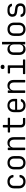

<svg xmlns="http://www.w3.org/2000/svg" viewBox="2588 -3402 824 6040"><g transform="rotate(-90 3000.0 -382.0)"><path d="M308 10Q211 10 152.5 -45.5Q94 -101 94 -197V-353Q94 -449 152.5 -504.5Q211 -560 308 -560Q397 -560 453 -514Q509 -468 517 -389Q520 -370 500 -370H457Q440 -370 438 -387Q431 -436 397 -462.5Q363 -489 308 -489Q247 -489 210.5 -453.5Q174 -418 174 -353V-197Q174 -132 210.5 -96.5Q247 -61 308 -61Q363 -61 397 -87.5Q431 -114 438 -163Q440 -180 457 -180H500Q519 -180 518 -163Q510 -83 454 -36.5Q398 10 308 10Z M900 9Q804 9 747 -48Q690 -105 690 -206V-344Q690 -445 746.5 -502Q803 -559 900 -559Q997 -559 1053.5 -502Q1110 -445 1110 -344V-206Q1110 -105 1053 -48Q996 9 900 9ZM900 -62Q961 -62 996 -97Q1031 -132 1031 -199V-351Q1031 -418 996 -453Q961 -488 900 -488Q839 -488 804 -453Q769 -418 769 -351V-199Q769 -132 804 -97Q839 -62 900 -62Z M1315 0Q1297 0 1297 -18V-532Q1297 -550 1315 -550H1358Q1376 -550 1376 -532V-448Q1385 -501 1423.5 -530.5Q1462 -560 1525 -560Q1607 -560 1656 -508.5Q1705 -457 1705 -369V-18Q1705 0 1687 0H1644Q1626 0 1626 -18V-356Q1626 -422 1593 -457.5Q1560 -493 1503 -493Q1444 -493 1410 -456Q1376 -419 1376 -353V-18Q1376 0 1358 0Z M2155 0Q2088 0 2049 -37.5Q2010 -75 2010 -140V-478H1869Q1851 -478 1851 -496V-532Q1851 -550 1869 -550H2010V-687Q2010 -705 2028 -705H2072Q2090 -705 2090 -687V-550H2298Q2316 -550 2316 -532V-496Q2316 -478 2298 -478H2090V-140Q2090 -108 2107.5 -90Q2125 -72 2155 -72H2293Q2311 -72 2311 -54V-18Q2311 0 2293 0Z M2700 10Q2604 10 2547 -47.5Q2490 -105 2490 -205V-345Q2490 -445 2547 -502.5Q2604 -560 2700 -560Q2796 -560 2853 -503.5Q2910 -447 2910 -353V-273Q2910 -255 2893 -255H2567V-197Q2567 -134 2603 -96.5Q2639 -59 2700 -59Q2746 -59 2778.5 -76.5Q2811 -94 2823 -124Q2830 -139 2842 -139H2887Q2906 -139 2904 -122Q2889 -61 2834 -25.5Q2779 10 2700 10ZM2567 -318H2833V-353Q2833 -420 2798 -457Q2763 -494 2700 -494Q2637 -494 2602 -457Q2567 -420 2567 -353Z M3115 0Q3097 0 3097 -18V-532Q3097 -550 3115 -550H3158Q3176 -550 3176 -532V-448Q3185 -501 3223.5 -530.5Q3262 -560 3325 -560Q3407 -560 3456 -508.5Q3505 -457 3505 -369V-18Q3505 0 3487 0H3444Q3426 0 3426 -18V-356Q3426 -422 3393 -457.5Q3360 -493 3303 -493Q3244 -493 3210 -456Q3176 -419 3176 -353V-18Q3176 0 3158 0Z M3706 0Q3688 0 3688 -18V-54Q3688 -72 3706 -72H3866Q3884 -72 3884 -90V-460Q3884 -478 3866 -478H3727Q3709 -478 3709 -496V-532Q3709 -550 3727 -550H3946Q3964 -550 3964 -532V-90Q3964 -72 3981 -72H4132Q4150 -72 4150 -54V-18Q4150 0 4132 0ZM3915 -651Q3884 -651 3865.5 -667Q3847 -683 3847 -711Q3847 -740 3865.5 -757Q3884 -774 3915 -774Q3946 -774 3964.5 -757Q3983 -740 3983 -711Q3983 -683 3964.5 -667Q3946 -651 3915 -651Z M4473 10Q4391 10 4341.5 -44.5Q4292 -99 4292 -193V-356Q4292 -450 4341 -505Q4390 -560 4473 -560Q4534 -560 4575 -530.5Q4616 -501 4625 -450L4624 -573V-730H4703V0H4624V-100Q4614 -49 4574 -19.5Q4534 10 4473 10ZM4498 -59Q4556 -59 4590 -95.5Q4624 -132 4624 -197V-353Q4624 -418 4590.5 -454.5Q4557 -491 4498 -491Q4438 -491 4404.5 -458Q4371 -425 4371 -356V-193Q4371 -124 4404.5 -91.5Q4438 -59 4498 -59Z M5100 9Q5004 9 4947 -48Q4890 -105 4890 -206V-344Q4890 -445 4946.5 -502Q5003 -559 5100 -559Q5197 -559 5253.5 -502Q5310 -445 5310 -344V-206Q5310 -105 5253 -48Q5196 9 5100 9ZM5100 -62Q5161 -62 5196 -97Q5231 -132 5231 -199V-351Q5231 -418 5196 -453Q5161 -488 5100 -488Q5039 -488 5004 -453Q4969 -418 4969 -351V-199Q4969 -132 5004 -97Q5039 -62 5100 -62Z M5676 9Q5594 9 5544.5 -27Q5495 -63 5488 -128Q5486 -147 5504 -147H5549Q5564 -147 5568 -130Q5575 -98 5603 -79.5Q5631 -61 5676 -61H5727Q5779 -61 5807.5 -84.5Q5836 -108 5836 -150Q5836 -188 5817.5 -211.5Q5799 -235 5763 -239L5619 -259Q5559 -268 5526 -305.5Q5493 -343 5493 -406Q5493 -477 5542 -518Q5591 -559 5676 -559H5723Q5796 -559 5844 -525Q5892 -491 5903 -437Q5907 -418 5887 -418H5842Q5828 -418 5822 -433Q5813 -458 5787 -474.5Q5761 -491 5723 -491H5676Q5627 -491 5599 -468Q5571 -445 5571 -406Q5571 -342 5638 -333L5774 -314Q5842 -305 5878 -263Q5914 -221 5914 -152Q5914 -76 5864.5 -33.5Q5815 9 5727 9Z"/></g></svg>

Font: Pitagon Sans Mono Light
Style: Regular
Weight: 300
Monospace: yes
Designer: Travis Tran
Foundry: Pitagon
Version: Version 1.001; ttfautohint (v1.8.4.7-5d5b);gftools[0.9.26]